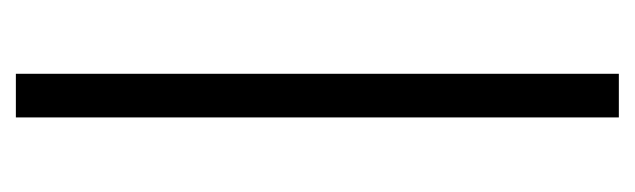

<svg xmlns="http://www.w3.org/2000/svg" viewBox="-299 -501 800 242"><g transform="rotate(-90 101.0 -380.0)"><path d="M129 0H74V-760H129Z"/></g></svg>

Font: Noto Sans Lao UI Cond Light
Style: Regular
Weight: 300
Width: 3
Designer: Monotype Design Team
Foundry: Monotype Imaging Inc.
Version: Version 2.000; ttfautohint (v1.8.4.7-5d5b)